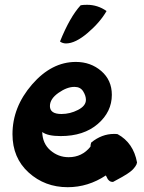

<svg xmlns="http://www.w3.org/2000/svg" viewBox="-20 -768 599 800"><path d="M32 -209Q32 -322 113.5 -416Q195 -510 296 -510Q358 -510 402 -472Q446 -434 446 -373Q446 -302 387.5 -251.5Q329 -201 233 -201Q178 -201 156 -218Q157 -170 190 -141.5Q223 -113 266 -113Q322 -113 357 -157Q357 -165 360 -174Q404 -210 455 -210Q465 -210 470 -209Q536 -173 551 -91Q550 -83 543.5 -74Q537 -65 530 -58.5Q523 -52 510 -43.5Q497 -35 489.5 -31Q482 -27 467.5 -19Q453 -11 451 -10Q445 -10 441 -11.5Q437 -13 433.5 -16.5Q430 -20 429 -21.5Q428 -23 425 -29.5Q422 -36 421 -37Q347 12 262 12Q167 12 99.5 -49Q32 -110 32 -209ZM188 -326Q188 -293 236 -293Q272 -293 305 -310Q338 -327 338 -352Q338 -369 326.5 -387.5Q315 -406 290 -406Q259 -406 223.5 -381Q188 -356 188 -326ZM230 -595Q271 -697 316 -746Q325 -748 343 -748Q387 -748 424 -722Q397 -675 345.5 -631Q294 -587 255 -587Q241 -587 230 -595Z"/></svg>

Font: Gorditas
Style: Regular
Weight: 400
Designer: Gustavo Dipre (gbrenda1987@gmail.com)
Foundry: Gustavo Dipre (gbrenda1987@gmail.com)
Version: Version 1.001